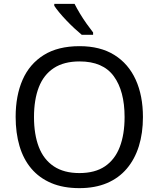

<svg xmlns="http://www.w3.org/2000/svg" viewBox="-20 -1015 821 994"><path d="M720 -409Q720 -326 699 -258.5Q678 -191 636.5 -142Q595 -93 533.5 -67Q472 -41 391 -41Q307 -41 245 -67.5Q183 -94 142 -142.5Q101 -191 81 -259Q61 -327 61 -410Q61 -520 97 -602Q133 -684 206.5 -730Q280 -776 392 -776Q499 -776 572 -730.5Q645 -685 682.5 -602.5Q720 -520 720 -409ZM156 -409Q156 -319 181 -254Q206 -189 258.5 -154Q311 -119 391 -119Q472 -119 523.5 -154Q575 -189 600 -254Q625 -319 625 -409Q625 -544 569 -620.5Q513 -697 392 -697Q311 -697 258.5 -662.5Q206 -628 181 -563.5Q156 -499 156 -409ZM366 -995Q377 -973 393.5 -945.5Q410 -918 428.5 -892Q447 -866 462 -847V-835H403Q386 -849 365 -868.5Q344 -888 323.5 -909.5Q303 -931 286.5 -951Q270 -971 261 -985V-995Z"/></svg>

Font: Noto Sans Tamil UI
Style: Regular
Weight: 400
Designer: Jelle Bosma - Monotype Design Team
Foundry: Monotype Imaging Inc.
Version: Version 2.004